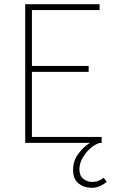

<svg xmlns="http://www.w3.org/2000/svg" viewBox="-20 -680 550 914"><path d="M416 214Q380 214 354 193.5Q328 173 328 128Q328 87 351.5 54Q375 21 408 0H100V-660H454V-632H132V-366H402V-338H132V-28H464V0H462Q444 0 419.5 18.5Q395 37 376.5 66Q358 95 358 126Q358 157 377 171.5Q396 186 418 186Q435 186 448 181Q461 176 474 166L488 186Q476 196 457.5 205Q439 214 416 214Z"/></svg>

Font: Source Sans 3 ExtraLight ExtraLight
Style: Regular
Weight: 250
Version: Version 3.052;hotconv 1.1.0;makeotfexe 2.6.0